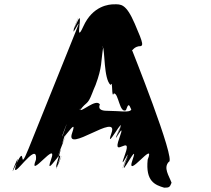

<svg xmlns="http://www.w3.org/2000/svg" viewBox="-20 -845 980 892"><path d="M510 -825C489 -825 411 -820 367 -722C321 -620 376 -830 335 -735C292 -636 370 -834 332 -733C293 -628 376 -807 332 -699C292 -599 153 -255 113 -155C61 -26 107 -193 53 -78C8 20 87 -178 54 -76C26 10 157 -203 147 -103C107 -3 253 -204 217 -103C182 -4 290 -195 251 -90C214 11 296 -191 253 -92C211 3 288 -218 252 -128C212 -28 320 -302 280 -202C243 -112 324 -335 282 -240C239 -141 316 -339 279 -238C240 -133 349 -325 315 -227C279 -125 534 -328 498 -227C463 -128 570 -332 534 -238C494 -138 572 -340 532 -240C487 -134 573 -311 534 -202C497 -101 598 -229 561 -128C521 -19 605 -198 560 -92C520 8 603 -190 563 -90C527 4 630 -201 596 -103C560 -1 706 -203 666 -103C656 -3 699 14 743 27C767 27 769 24 777 4C765 -29 738 -65 764 -93C802 -93 584 -636 592 -616C596 -604 596 -624 624 -630C648 -630 649 -636 606 -735C565 -830 541 -825 510 -825ZM485 -330C463 -330 432 -331 444 -360C425 -389 357 -320 350 -336C361 -365 340 -304 352 -333C382 -375 386 -354 408 -411C419 -440 412 -421 424 -450C456 -536 448 -556 460 -630C471 -659 445 -601 457 -630C468 -614 461 -477 494 -450C505 -479 497 -382 509 -411C531 -413 535 -317 565 -333C576 -362 578 -365 590 -336C582 -320 537 -330 485 -330Z"/></svg>

Font: Hussar Przerywany
Style: Regular
Weight: 400
Foundry: Cannot Into Space Fonts
Version: Version 0.982